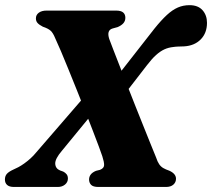

<svg xmlns="http://www.w3.org/2000/svg" viewBox="-34 -742 842 762"><path d="M305 -363 351.5 -314 212 -144Q184.5 -112 185.2 -92.5Q186 -73 204.5 -65.5L217 -61Q225 -57 230.2 -50.5Q235.5 -44 235.5 -33.5Q235.5 -19 224 -9.5Q212.5 0 195.5 0H21.5Q3 0 -5.8 -8Q-14.5 -16 -14.5 -29.5Q-14.5 -43 -7 -51.8Q0.5 -60.5 19 -69Q27.5 -72.5 38.8 -78.5Q50 -84.5 62.2 -93.2Q74.5 -102 87 -113.2Q99.5 -124.5 110 -137.5ZM399.5 -587.5Q405 -573 415.2 -546.2Q425.5 -519.5 439.5 -483.8Q453.5 -448 469.2 -407.8Q485 -367.5 501.5 -325.8Q518 -284 533.8 -245Q549.5 -206 562.8 -172.8Q576 -139.5 585.5 -117Q591 -100 597.8 -90.2Q604.5 -80.5 614 -75Q623.5 -69.5 638 -64.5Q664.5 -52.5 664.5 -32.5Q664.5 -18.5 654 -9.2Q643.5 0 625 0H356.5Q335.5 0 327.5 -8.5Q319.5 -17 319.5 -29.5Q319.5 -40.5 326 -49.2Q332.5 -58 347 -64L363 -68Q379 -74.5 379.2 -86.8Q379.5 -99 372 -122Q368.5 -133.5 358.5 -159.8Q348.5 -186 334.8 -222.2Q321 -258.5 304.5 -300.2Q288 -342 270.8 -384.8Q253.5 -427.5 237.5 -467.2Q221.5 -507 207.8 -539Q194 -571 185 -590.5Q176.5 -611.5 166.8 -620.2Q157 -629 136 -636Q121.5 -643.5 115 -650.8Q108.5 -658 108.5 -669Q108.5 -683 120 -691.5Q131.5 -700 151 -700H426.5Q446 -700 454.8 -692.5Q463.5 -685 463.5 -671.5Q463.5 -659 455.8 -650Q448 -641 433 -634.5L413 -629Q400.5 -625.5 397.2 -615Q394 -604.5 399.5 -587.5ZM445.5 -349 390.5 -387.5 579 -628.5Q606 -662 628.2 -682.5Q650.5 -703 671.8 -712.2Q693 -721.5 718 -721.5Q752 -721.5 769.8 -701.5Q787.5 -681.5 787.5 -651.5Q787.5 -611 762.8 -585.8Q738 -560.5 697 -558Q683 -557.5 673.5 -557.2Q664 -557 654 -555.5Q634.5 -553.5 618.2 -546Q602 -538.5 585.5 -523.8Q569 -509 549.5 -483.5Z"/></svg>

Font: Fraunces ExtraBold
Style: Italic
Weight: 800
Italic angle: -16°
Version: Version 1.000;[b76b70a41]